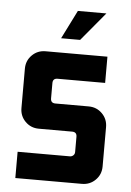

<svg xmlns="http://www.w3.org/2000/svg" viewBox="-49 -681 491 718"><g transform="rotate(5 196.5 -321.5)"><path d="M214.3 -642.9H321.4L232.1 -535.7H160.7ZM107.1 -482.1H339.3V-383.6H160.7Q142.9 -383.6 142.9 -365.7V-308.6Q142.9 -290.7 160.7 -290.7H285.7Q315.7 -290.7 336.4 -270Q357.1 -249.3 357.1 -219.3V-71.4Q357.1 -41.4 336.4 -20.7Q315.7 0 285.7 0H35.7V-98.6H231.4Q239.3 -98.6 244.6 -103.6Q250 -108.6 250 -116.4V-173.6Q250 -191.4 232.1 -191.4H107.1Q77.1 -191.4 56.4 -212.1Q35.7 -232.9 35.7 -262.9V-410.7Q35.7 -440.7 56.4 -461.4Q77.1 -482.1 107.1 -482.1Z"/></g></svg>

Font: Aire Exterior
Style: Regular
Weight: 400
Width: 4
Designer: Jayvee Enaguas (HarvettFox96)
Version: 20190503.02